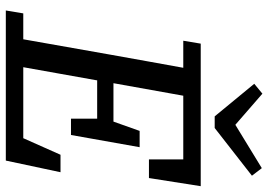

<svg xmlns="http://www.w3.org/2000/svg" viewBox="-151 -771 922 660"><g transform="rotate(90 310.0 -441.0)"><path d="M120 -610 130 -670H620L592 -492H528V-610H309L266 -370H398L430 -460H486L444 -224H388V-314H256V-312Q245 -249 233.5 -186Q222 -123 211 -60H455L512 -188H572L532 0H16L26 -60H115L168 -360Q179 -423 190.5 -485.5Q202 -548 213 -610ZM302 -882 409 -789 558 -880 584 -846 420 -718H380L268 -854Z"/></g></svg>

Font: Source Serif 4 Caption
Style: Italic
Weight: 400
Italic angle: -12°
Designer: Frank Grießhammer
Foundry: Adobe Systems Incorporated
Version: Version 4.004;hotconv 1.0.117;makeotfexe 2.5.65602